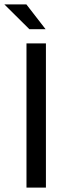

<svg xmlns="http://www.w3.org/2000/svg" viewBox="-34 -853 315 873"><path d="M86.4 0V-655.8H174.8V0ZM99.6 -720.2 -14.2 -833H85.9L173.3 -720.2Z"/></svg>

Font: Varta Light Medium
Style: Regular
Weight: 500
Version: Version 1.004